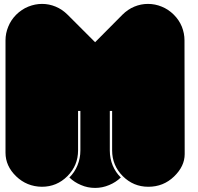

<svg xmlns="http://www.w3.org/2000/svg" viewBox="-20 -966 997 969"><path d="M912.1 -188.5Q912.1 -127 858.4 -75.2Q804.7 -23.4 728.5 -23.4Q653.3 -23.4 599.6 -77.1Q545.9 -130.9 545.9 -207Q545.9 -273.4 545.9 -406.2Q542 -406.2 534.2 -406.2Q534.2 -339.8 534.2 -207Q534.2 -166 548.8 -130.9Q563.5 -95.7 589.8 -70.3Q564.5 -45.9 531.2 -32.2Q497.1 -17.6 460 -17.6Q421.9 -17.6 388.7 -32.2Q355.5 -45.9 330.1 -70.3Q356.4 -95.7 371.1 -131.8Q385.7 -167 385.7 -207Q385.7 -273.4 385.7 -406.2Q381.8 -406.2 374 -406.2Q374 -339.8 374 -207Q374 -130.9 320.3 -77.1Q266.6 -23.4 191.4 -23.4Q115.2 -24.4 61.5 -76.2Q7.8 -127.9 7.8 -195.3Q7.8 -383.8 7.8 -762.7Q7.8 -797.9 21.5 -831.1Q35.2 -865.2 61.5 -891.6Q88.9 -918.9 123 -932.6Q157.2 -946.3 192.4 -946.3Q227.5 -946.3 260.7 -932.6Q293.9 -918.9 321.3 -891.6Q367.2 -845.7 460 -752.9Q505.9 -798.8 597.7 -891.6Q625 -918.9 658.2 -932.6Q691.4 -946.3 726.6 -946.3Q762.7 -946.3 795.9 -932.6Q830.1 -918.9 857.4 -891.6Q883.8 -865.2 897.5 -832Q911.1 -797.9 911.1 -762.7Q911.1 -571.3 912.1 -188.5Z"/></svg>

Font: Superfatty
Style: Fat
Weight: 400
Version: Version 1.0